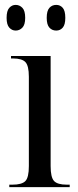

<svg xmlns="http://www.w3.org/2000/svg" viewBox="-20 -765 318 785"><path d="M18 0V-10H31Q69 -10 83.5 -24.5Q98 -39 98 -86V-451Q98 -496 84 -511Q70 -526 33 -526H25V-536H187V-86Q187 -40 201 -25Q215 -10 253 -10H265V0ZM210 -640Q193 -640 182 -652Q171 -664 171 -692Q171 -721 182 -733Q193 -745 210 -745Q226 -745 236.5 -733Q247 -721 247 -692Q247 -664 236.5 -652Q226 -640 210 -640ZM44 -640Q29 -640 18 -652Q7 -664 7 -692Q7 -721 18 -733Q29 -745 44 -745Q60 -745 71.5 -733Q83 -721 83 -692Q83 -664 71.5 -652Q60 -640 44 -640Z"/></svg>

Font: Noto Serif Display Condensed
Style: Regular
Weight: 400
Width: 3
Designer: Monotype Design Team
Foundry: Monotype Imaging Inc.
Version: Version 2.009